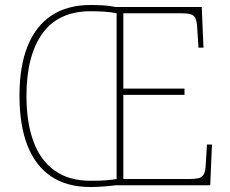

<svg xmlns="http://www.w3.org/2000/svg" viewBox="-20 -742 923 769"><path d="M342 7Q247 7 184 -36Q121 -79 89.5 -160.5Q58 -242 58 -359Q58 -476 90.5 -557Q123 -638 186.5 -680Q250 -722 343 -722Q367 -722 393.5 -720.5Q420 -719 443 -714H788L795 -551H775L770 -627Q769 -655 763 -668Q757 -681 743.5 -685Q730 -689 703 -689H474V-387H719V-362H474V-25H736Q760 -25 774 -28Q788 -31 795.5 -43Q803 -55 804 -82L809 -163H829L822 0H444Q420 3 393 5Q366 7 342 7ZM342 -18Q383 -18 406 -20Q429 -22 447 -25V-689Q422 -694 395 -695.5Q368 -697 343 -697Q214 -697 150 -608Q86 -519 86 -358Q86 -250 114.5 -174Q143 -98 200 -58Q257 -18 342 -18Z"/></svg>

Font: Noto Serif Hebrew Thin
Style: Regular
Weight: 250
Version: Version 2.003